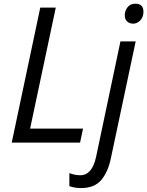

<svg xmlns="http://www.w3.org/2000/svg" viewBox="-20 -754 778 1015"><path d="M42 0 192.9 -713.9H274.9L139.2 -74.2H418.9L403.3 0ZM684.1 -628.9Q665 -628.9 652.3 -640.4Q639.6 -651.9 639.6 -672.9Q639.6 -697.3 654.3 -715.8Q668.9 -734.4 695.8 -734.4Q738.3 -734.4 738.3 -691.9Q738.3 -663.1 721.4 -646Q704.6 -628.9 684.1 -628.9ZM408.2 240.2Q390.1 240.2 374 237.3Q357.9 234.4 346.7 230V161.1Q358.9 166 373.8 169.2Q388.7 172.4 404.8 172.4Q467.3 172.4 488.3 73.7L616.7 -535.2H697.3L566.4 81.5Q551.3 154.8 515.4 197.5Q479.5 240.2 408.2 240.2Z"/></svg>

Font: Open Sans
Style: Italic
Weight: 400
Italic angle: -12°
Designer: Monotype Design Team
Foundry: Monotype Imaging Inc.
Version: Version 3.000; ttfautohint (v1.8.4)